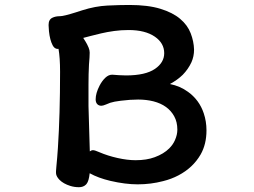

<svg xmlns="http://www.w3.org/2000/svg" viewBox="-20 -698 1040 785"><path d="M178.7 -596.7Q178.7 -618.2 194.3 -625.5Q207 -631.8 225.6 -631.8Q240.2 -631.8 290 -647.5Q292.5 -647.9 315.9 -655.8Q369.6 -672.9 419.4 -675.3Q468.8 -677.7 508.8 -677.7Q585 -677.7 635.7 -662.1Q686.5 -646.5 716.3 -621.1Q746.6 -595.7 759.5 -562.3Q772.5 -528.8 773.4 -495.1Q773.4 -467.3 762.7 -443.4Q749.5 -415 727.1 -392.1Q705.6 -371.1 674.8 -354.5Q716.3 -346.2 749 -322.3Q794.9 -289.1 813 -234.9Q824.2 -201.7 824.2 -165Q824.2 -108.4 800.3 -66.4Q769 -12.2 709.5 19Q680.7 34.2 647 42.5Q596.7 55.7 543 55.7Q492.2 55.7 431.2 41.5Q381.8 29.8 346.7 10.3Q343.3 42.5 334 53.7L331.5 56.6Q320.8 67.4 302.7 67.4Q284.2 67.4 267.1 62Q239.3 53.2 223.6 37.6L217.3 30.3Q209 19 209 8.8V2Q209 -2.4 210.4 -16.1Q211.9 -29.8 213.9 -54.9Q215.8 -80.1 216.8 -94.2Q225.6 -229 225.6 -404.3Q225.6 -462.9 219.2 -498.5Q217.8 -498 215.8 -498Q203.1 -498 195.3 -512.7Q184.1 -533.7 180.2 -570.3Q178.7 -585.4 178.7 -593.8ZM383.8 -76.7Q384.8 -76.2 386.2 -75.7Q420.4 -61 460.7 -52Q501 -43 534.2 -43Q579.6 -43 612.3 -55.2Q649.4 -68.8 671.9 -91.3Q687.5 -106.9 695.3 -125Q705.1 -147 705.1 -168Q705.1 -199.2 692.4 -222.2Q667.5 -268.1 607.4 -283.7Q578.1 -291 544.9 -291Q512.2 -291 473.6 -286.1Q445.3 -282.7 430.7 -277.8Q425.8 -275.9 413.3 -270.8Q400.9 -265.6 394.5 -265.6Q384.3 -265.6 377.9 -272Q371.1 -278.8 371.1 -292Q371.1 -316.9 387.2 -348.1Q397.5 -367.7 410.6 -380.1Q423.8 -392.6 438.5 -392.6H439Q449.7 -391.6 467 -390.6Q484.4 -389.6 495.1 -389.6Q574.7 -389.6 613.8 -416.5Q651.4 -442.4 651.4 -480.5Q651.4 -521.5 613.3 -547.9Q573.7 -575.2 505.9 -575.2Q475.1 -575.2 446.8 -571.3Q418.5 -567.4 393.3 -561.5Q368.2 -555.7 350.1 -550.8Q332 -545.9 320.3 -543Q332 -524.9 336.2 -516.6Q340.3 -508.3 342.3 -503.4Q346.7 -492.7 346.7 -482.9Q346.7 -466.3 343.8 -434.1Q341.8 -395 341.8 -352.1V-264.6L347.2 -79.1Q353.5 -84 360.4 -84Q367.2 -84 383.8 -76.7Z"/></svg>

Font: Bakudai
Style: Bold
Weight: 700
Version: Version 1.48